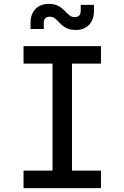

<svg xmlns="http://www.w3.org/2000/svg" viewBox="-20 -967 640 987"><path d="M101 0V-90H250V-640H101V-730H499V-640H350V-90H499V0ZM370 -813Q340 -813 321 -823Q302 -833 289 -847Q276 -861 264 -871Q252 -881 235 -881Q205 -881 205 -847V-818H137V-849Q137 -895 162.5 -921Q188 -947 230 -947Q260 -947 279 -937Q298 -927 311 -913Q324 -899 336 -889Q348 -879 365 -879Q395 -879 395 -913V-942H463V-912Q463 -865 437.5 -839Q412 -813 370 -813Z"/></svg>

Font: JetBrainsMono NFM Medium
Style: Regular
Weight: 500
Monospace: yes
Designer: Philipp Nurullin, Konstantin Bulenkov
Foundry: JetBrains
Version: Version 2.304; ttfautohint (v1.8.4.7-5d5b);Nerd Fonts 3.3.0